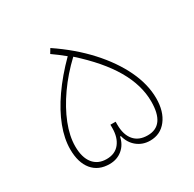

<svg xmlns="http://www.w3.org/2000/svg" viewBox="-145 -812 979 967"><g transform="rotate(-30 344.5 -328.0)"><path d="M330.1 -169.9V-150.4Q330.1 -95.7 303.7 -62.5Q277.3 -29.3 228 -29.3Q177.7 -29.3 149.9 -64.2Q122.1 -99.1 122.1 -163.6Q122.1 -222.7 148.9 -290.8Q175.8 -358.9 224.6 -428.5Q273.4 -498 339.4 -560.1Q454.6 -457 510.7 -360.4Q566.9 -263.7 566.9 -168.9Q566.9 -29.3 466.8 -29.3Q415 -29.3 387.7 -61.8Q360.4 -94.2 360.4 -151.4V-169.9ZM342.3 -93.8H347.2Q357.9 -50.8 389.6 -25.4Q421.4 0 464.4 0Q524.4 0 560.5 -46.6Q596.7 -93.3 596.7 -170.4Q596.7 -251 556.2 -336.2Q515.6 -421.4 440.7 -503.4Q365.7 -585.4 261.2 -655.8L245.6 -629.9Q263.2 -617.7 280.3 -604.7Q297.4 -591.8 316.4 -576.2Q244.1 -503.9 194.3 -432.1Q144.5 -360.4 118.7 -292.5Q92.8 -224.6 92.8 -163.6Q92.8 -86.4 128.4 -43.2Q164.1 0 228.5 0Q272 0 302.7 -25.4Q333.5 -50.8 342.3 -93.8Z"/></g></svg>

Font: Estedad-FD VF
Style: Regular
Weight: 100
Designer: Amin Abedi
Version: Version 7.3